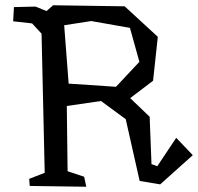

<svg xmlns="http://www.w3.org/2000/svg" viewBox="-20 -713 753 730"><path d="M510 -478 474 -607 327 -633 224 -617 241 -395 421 -383ZM713 -123 589 -12 511 -25 458 -260 364 -329 234 -310 237 -62 300 -41 308 -3 93 -6 91 -33 150 -56 138 -585 102 -624 30 -632 33 -686 115 -688 157 -671 182 -693 454 -689 580 -573 562 -406 475 -340 549 -269 556 -89 578 -81 650 -189Z"/></svg>

Font: Underdog
Style: Regular
Weight: 400
Designer: Sergey Steblina
Foundry: Sergey Steblina, Jovanny Lemonad
Version: Version 1.001; ttfautohint (v0.9)